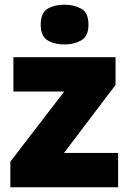

<svg xmlns="http://www.w3.org/2000/svg" viewBox="-20 -796 547 816"><path d="M482 0H24V-109L253 -407H37V-553H471V-435L252 -146H482ZM254 -776Q295 -776 325.5 -759Q356 -742 356 -691Q356 -642 325.5 -624.5Q295 -607 254 -607Q212 -607 182.5 -624.5Q153 -642 153 -691Q153 -742 182.5 -759Q212 -776 254 -776Z"/></svg>

Font: Noto Sans Armenian Black
Style: Regular
Weight: 900
Version: Version 2.007